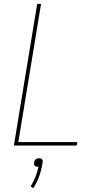

<svg xmlns="http://www.w3.org/2000/svg" viewBox="-20 -755 540 996"><path d="M52 0 173 -735H193L75 -18H381L378 0ZM153 221 139 212Q154 188 164 162Q174 136 180 110H176Q172 110 167.5 109Q163 108 160 104.5Q157 101 156.5 96.5Q156 92 157 88Q158 83 159.5 79Q161 75 165 71.5Q169 68 174 67Q179 66 183 66Q187 66 191 67Q195 68 198 71.5Q201 75 201.5 79Q202 83 201 88Q196 122 184.5 156Q173 190 153 221Z"/></svg>

Font: Iosevka Term Curly Th Obl
Style: Regular
Weight: 100
Italic angle: -9°
Designer: Belleve Invis
Foundry: Belleve Invis
Version: Version 32.3.0